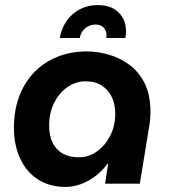

<svg xmlns="http://www.w3.org/2000/svg" viewBox="-20 -725 679 758"><path d="M239 13Q177 13 131 -16Q85 -45 60 -98Q35 -151 35 -221Q35 -288 55.5 -343.5Q76 -399 114.5 -439Q153 -479 206 -500.5Q259 -522 323 -522Q365 -522 409 -509.5Q453 -497 490.5 -469.5Q528 -442 551 -396.5Q574 -351 574 -284Q574 -269 573 -256.5Q572 -244 570 -232L532 0H395L407 -79H405Q373 -36 328.5 -11.5Q284 13 239 13ZM290 -104Q330 -104 362.5 -127Q395 -150 415 -189Q435 -228 435 -276Q435 -313 421.5 -341.5Q408 -370 382 -387Q356 -404 318 -404Q279 -404 246 -381Q213 -358 193.5 -318.5Q174 -279 174 -230Q174 -189 188 -161Q202 -133 228 -118.5Q254 -104 290 -104ZM216 -575Q223 -614 243.5 -643Q264 -672 295.5 -688.5Q327 -705 366 -705Q425 -705 455 -668.5Q485 -632 475 -575H400Q402 -589 398 -601Q394 -613 384 -620.5Q374 -628 356 -628Q334 -628 316.5 -613.5Q299 -599 295 -575Z"/></svg>

Font: MuseoModerno Thin SemiBold
Style: Italic
Weight: 600
Italic angle: -9°
Version: Version 1.003